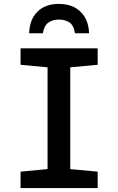

<svg xmlns="http://www.w3.org/2000/svg" viewBox="-20 -961 603 981"><path d="M85 0V-84L223 -97V-617L85 -630V-714H479V-630L339 -617V-97L479 -84V0ZM280 -941Q351 -941 392 -900.5Q433 -860 435 -791H363Q357 -832 334.5 -846.5Q312 -861 281 -861Q251 -861 228.5 -846.5Q206 -832 199 -791H129Q131 -861 171 -901Q211 -941 280 -941Z"/></svg>

Font: Noto Sans Mono SemiCondensed SemiBold
Style: Regular
Weight: 600
Width: 4
Designer: Monotype Design Team
Foundry: Monotype Imaging Inc.
Version: Version 2.014; ttfautohint (v1.8.4.7-5d5b)